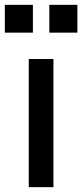

<svg xmlns="http://www.w3.org/2000/svg" viewBox="-53 -774 340 794"><path d="M66 -530H168V0H66ZM83 -639H-33V-754H83ZM267 -639H151V-754H267Z"/></svg>

Font: Cooper Hewitt
Style: Regular
Weight: 707
Designer: Village Type and Design LLC
Foundry: Cooper Hewitt Smithsonian Design Museum
Version: 1.000